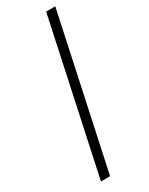

<svg xmlns="http://www.w3.org/2000/svg" viewBox="-201 -798 648 836"><g transform="rotate(-30 123.0 -380.0)"><path d="M37.1 0 200.2 -759.8H246.1L83 0Z"/></g></svg>

Font: Open Sans Hebrew Light
Style: Italic
Weight: 300
Italic angle: -12°
Foundry: Ascender Corporation, Yanek Iontef
Version: Version 2.001;PS 002.001;hotconv 1.0.70;makeotf.lib2.5.58329